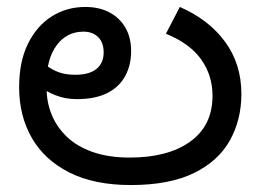

<svg xmlns="http://www.w3.org/2000/svg" viewBox="-20 -520 749 552"><path d="M356 12Q251 12 179.5 -24Q108 -60 71.5 -123.5Q35 -187 35 -269Q35 -343 60.5 -394.5Q86 -446 129 -473Q172 -500 225 -500Q265 -500 294.5 -484.5Q324 -469 340.5 -440.5Q357 -412 357 -373Q357 -333 340 -301.5Q323 -270 288.5 -252.5Q254 -235 201 -235Q168 -235 140 -246Q112 -257 91.5 -273Q71 -289 58 -304L81 -366Q89 -355 103.5 -340.5Q118 -326 141 -315.5Q164 -305 196 -305Q237 -305 257.5 -322Q278 -339 278 -369Q278 -398 262 -413.5Q246 -429 220 -429Q172 -429 143 -390Q114 -351 114 -284V-266Q114 -226 128.5 -190.5Q143 -155 172 -127Q201 -99 246.5 -83Q292 -67 353 -67Q463 -67 527 -113Q591 -159 591 -245Q591 -303 558.5 -349Q526 -395 457 -423L497 -500Q580 -464 627 -400Q674 -336 674 -250Q674 -176 641 -116.5Q608 -57 537.5 -22.5Q467 12 356 12Z"/></svg>

Font: utelugu15
Style: Book
Weight: 400
Designer: Jelle Bosma - Monotype Design Team
Foundry: Monotype Imaging Inc.
Version: Version 2.003